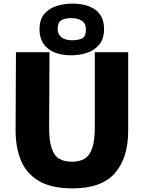

<svg xmlns="http://www.w3.org/2000/svg" viewBox="-20 -1031 793 1059"><path d="M380 8Q265 8 196 -32Q127 -72 96.5 -144Q66 -216 66 -312L68 -743H253L251 -334Q250.5 -256 264.8 -213.8Q279 -171.5 307.2 -155.2Q335.5 -139 377 -139Q419 -139 447 -156Q475 -173 489 -215.5Q503 -258 503 -334V-743H687V-309Q687 -160 613.8 -76Q540.5 8 380 8ZM373 -726Q290 -726 243.2 -764.2Q196.5 -802.5 198 -873Q199 -926 225.8 -956Q252.5 -986 293.8 -998.5Q335 -1011 379 -1011Q460 -1011 507 -976.2Q554 -941.5 554 -870Q553.5 -817 527.8 -785.5Q502 -754 460.8 -740Q419.5 -726 373 -726ZM375 -809Q411 -808.5 432.5 -818.8Q454 -829 454 -868Q454 -901 431.8 -916Q409.5 -931 375 -931Q344.5 -932 321.2 -920.8Q298 -909.5 298 -871Q298 -840.5 319.8 -824.8Q341.5 -809 375 -809Z"/></svg>

Font: Merriweather Sans ExtraBold
Style: Regular
Weight: 800
Designer: Eben Sorkin
Foundry: Eben Sorkin
Version: Version 2.001; ttfautohint (v1.8.3)